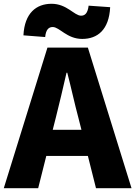

<svg xmlns="http://www.w3.org/2000/svg" viewBox="-28 -996 716 1016"><path d="M441 -966C436 -925 421 -913 401 -913C365 -913 326 -976 245 -976C164 -976 102 -927 96 -809L211 -800C215 -840 230 -853 251 -853C287 -853 326 -790 407 -790C488 -790 549 -838 555 -958ZM251 -309 267 -372C286 -446 306 -533 324 -611H328C348 -535 367 -446 387 -372L403 -309ZM480 0H668L437 -744H223L-8 0H174L217 -171H437Z"/></svg>

Font: Noto Sans CJK Black
Style: Bold
Weight: 900
Designer: Ryoko NISHIZUKA (kana & ideographs); Paul D. Hunt (Latin, Greek & Cyrillic); Wenlong ZHANG (bopomofo); Sandoll Communica
Foundry: Adobe Systems Incorporated
Version: Version 1.000;PS 1;hotconv 1.0.78;makeotf.lib2.5.61930